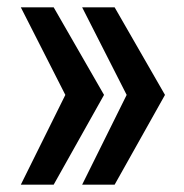

<svg xmlns="http://www.w3.org/2000/svg" viewBox="-20 -531 504 526"><path d="M205 -25 327 -271 205 -511H294L432 -271L294 -25ZM37 -25 159 -271 37 -511H127L265 -271L127 -25Z"/></svg>

Font: Zilla Slab SemiBold
Style: Regular
Weight: 600
Designer: Typotheque.com
Foundry: Typotheque type foundry
Version: Version 1.1; 2017